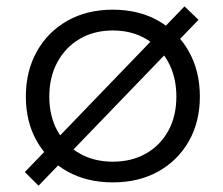

<svg xmlns="http://www.w3.org/2000/svg" viewBox="-20 -573 713 613"><path d="M569 -552.7 613.8 -509.8 103.1 19.9 59.3 -23.7ZM340.3 9.3Q257.5 9.3 195 -25.7Q132.5 -60.8 97.5 -122.4Q62.5 -184.1 62.5 -264.6Q62.5 -345.7 97.5 -408.4Q132.4 -471.1 194.9 -506.6Q257.4 -542.1 340.2 -542.1Q423 -542.1 485.6 -506.6Q548.1 -471.1 583.1 -408.4Q618.1 -345.7 618.1 -264.6Q618.1 -184.1 583.1 -122.4Q548.1 -60.8 485.6 -25.7Q423.1 9.3 340.3 9.3ZM340.3 -56.8Q400.3 -56.8 446 -82.8Q491.7 -108.8 517.4 -155.5Q543.1 -202.3 543.1 -264.6Q543.1 -326.9 517.4 -374.5Q491.7 -422.1 446 -448.9Q400.3 -475.7 340.3 -475.7Q280.2 -475.7 234.6 -448.9Q188.9 -422.1 163.2 -374.5Q137.4 -326.9 137.4 -264.6Q137.4 -202.3 163.2 -155.5Q188.9 -108.8 234.6 -82.8Q280.2 -56.8 340.3 -56.8Z"/></svg>

Font: Hepta Slab ExtraLight
Style: Regular
Weight: 200
Designer: Michael LaGattuta
Foundry: Michael LaGattuta
Version: Version 1.100